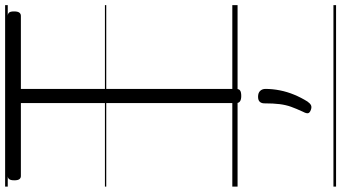

<svg xmlns="http://www.w3.org/2000/svg" viewBox="-304 -620 1300 731"><g transform="rotate(-90 345.5 -255.0)"><path d="M345 14Q318 14 318 -5V-825H40Q33 -825 28.5 -830.5Q24 -836 24 -850Q24 -864 28.5 -869.5Q33 -875 40 -875H650Q658 -875 662.5 -870Q667 -865 667 -851Q667 -837 662.5 -831Q658 -825 650 -825H372V-5Q372 5 366 9.5Q360 14 345 14ZM292 279Q281 275 279.5 268.5Q278 262 285 249Q297 223 304 203.5Q311 184 314 160.5Q317 137 317 102Q317 91 323 84.5Q329 78 342 78Q357 78 364.5 86Q372 94 372 106Q372 133 366.5 161Q361 189 350 215.5Q339 242 324 266Q317 276 310 279.5Q303 283 292 279ZM0 365H691V375H0ZM0 -20H691V0H0ZM0 -505H691V-500H0ZM0 -885H691V-875H0Z"/></g></svg>

Font: Playwrite GB J Guides
Style: Regular
Weight: 400
Designer: Veronika Burian, José Scaglione
Foundry: TypeTogether
Version: Version 1.003